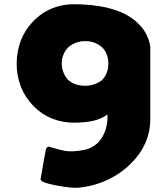

<svg xmlns="http://www.w3.org/2000/svg" viewBox="-20 -609 792 911"><path d="M494 -308C494 -277 485 -251 465 -230C446 -214 417 -202 384 -202C350 -202 324 -212 303 -230C286 -248 273 -276 273 -308C273 -339 285 -365 304 -385C324 -402 352 -414 384 -414C415 -414 442 -404 464 -385C483 -366 494 -340 494 -308ZM376 103C299 116 286 107 211 87L208 86L198 97L172 243L181 252L182 253C215 269 318 284 346 282C442 275 532 234 596 172L603 165C658 111 693 39 693 -42V-389C686 -431 667 -467 640 -493L633 -500C561 -571 433 -589 330 -589C257 -589 193 -562 147 -517L139 -509C88 -459 59 -386 59 -307C59 -228 88 -157 138 -107L146 -99C191 -55 256 -27 330 -27C393 -27 449 -35 490 -66V-53C490 -2 472 41 443 70C425 86 402 99 376 103Z"/></svg>

Font: Hussar Woodtype
Style: Ultra
Weight: 900
Foundry: Cannot Into Space Fonts
Version: Version 1.07